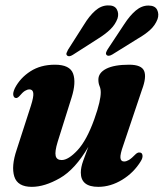

<svg xmlns="http://www.w3.org/2000/svg" viewBox="-20 -698 619 727"><path d="M508.5 -120.5Q518 -120.5 519.5 -110.2Q521 -100 513 -87.5Q486.5 -44 442.5 -17.2Q398.5 9.5 352 9.5Q286 9.5 286 -44.5Q286 -64 295 -89.2Q304 -114.5 314.5 -142Q264.5 -56.5 206.8 -23.5Q149 9.5 100.5 9.5Q46.5 9.5 34.2 -29.5Q22 -68.5 43 -130.5L97 -297.5Q108 -332 106 -345.8Q104 -359.5 91.5 -359.5Q83.5 -359.5 74.5 -354Q65.5 -348.5 53 -333.5Q45.5 -326 40.5 -327Q33 -327 30.5 -336.8Q28 -346.5 36.5 -364.5Q56.5 -403 95.2 -428Q134 -453 188 -453Q244.5 -453 256.8 -419.2Q269 -385.5 251 -328.5L198.5 -161.5Q187 -124 190.8 -108Q194.5 -92 213.5 -92Q239 -92 273.8 -129.5Q308.5 -167 337 -246.5Q350.5 -284.5 356 -308.8Q361.5 -333 361.5 -348Q361.5 -361.5 357 -372Q352.5 -382.5 352.5 -396.5Q352.5 -422.5 382.5 -437.8Q412.5 -453 469 -453Q516 -453 525.8 -429.2Q535.5 -405.5 517.5 -358L447 -148.5Q434.5 -113.5 436 -100Q437.5 -86.5 450 -86.5Q458 -86.5 468 -92.2Q478 -98 495 -115.5Q502.5 -121.5 508.5 -120.5ZM298 -604.5Q318 -637.5 340.2 -657.2Q362.5 -677 388 -677.5Q413.5 -678.5 422.2 -662.8Q431 -647 425 -628Q416.5 -605 398 -587Q379.5 -569 352 -552L256 -490.5Q241 -481 234 -488Q230 -492 232 -497.5Q234 -503 237.5 -509.5ZM450.5 -606.5Q471.5 -639 494 -658Q516.5 -677 542 -677Q567 -677 575 -660.8Q583 -644.5 576.5 -625.5Q567.5 -602 548.5 -584.8Q529.5 -567.5 501.5 -551.5L405 -491.5Q389.5 -482.5 383 -490.5Q380 -494.5 382 -500Q384 -505.5 388 -512Z"/></svg>

Font: Fraunces 144pt Soft
Style: Bold Italic
Weight: 700
Italic angle: -16°
Version: Version 1.000;[b76b70a41]